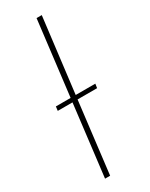

<svg xmlns="http://www.w3.org/2000/svg" viewBox="-192 -762 625 801"><g transform="rotate(-30 120.5 -361.5)"><path d="M101 -363.5 144.5 -723H169.5L125.5 -363.5H220L217 -343.5H123L81.5 0H57L98.5 -343.5H27.5L30 -363.5Z"/></g></svg>

Font: Lato Thin
Style: Italic
Weight: 200
Italic angle: -7°
Designer: Lukasz Dziedzic
Foundry: tyPoland Lukasz Dziedzic
Version: Version 2.007; 2014-02-27